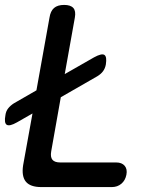

<svg xmlns="http://www.w3.org/2000/svg" viewBox="-30 -760 650 780"><path d="M138 0Q93 0 75 -22Q57 -44 64 -89L102 -299L39 -263Q9 -246 -2.5 -253Q-14 -260 -8 -292Q-6 -308 3 -319.5Q12 -331 26 -340L118 -393L171 -688Q175 -715 189.5 -727.5Q204 -740 230.5 -740Q257 -740 268 -727.5Q279 -715 274 -688L233 -459L352 -527Q383 -544 394 -537Q405 -530 400 -498Q397 -482 388.5 -470.5Q380 -459 365 -450L217 -365L178 -145Q174 -122 183 -111Q192 -100 215 -100H442Q465 -100 476.5 -86.5Q488 -73 483.5 -50Q479 -27 463 -13.5Q447 0 424 0Z"/></svg>

Font: Maple Mono Medium
Style: Italic
Weight: 500
Italic angle: -10°
Monospace: yes
Designer: subframe7536
Version: Version 7.000